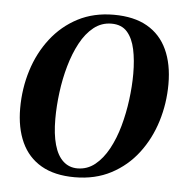

<svg xmlns="http://www.w3.org/2000/svg" viewBox="-44 -570 614 625"><g transform="rotate(5 263.0 -257.0)"><path d="M303.5 -526.5Q369.5 -526.5 413 -501.5Q456.5 -476.5 478.2 -429.5Q500 -382.5 500 -317Q500 -254 481.8 -195Q463.5 -136 428 -89.5Q392.5 -43 340.8 -15.8Q289 11.5 222 11.5Q156 11.5 112.5 -13.8Q69 -39 47.5 -86Q26 -133 26 -197Q26 -261.5 44.5 -320.8Q63 -380 99 -426.5Q135 -473 186.5 -499.8Q238 -526.5 303.5 -526.5ZM298.5 -497Q266 -497 240.5 -476.8Q215 -456.5 196.8 -422.5Q178.5 -388.5 166.5 -346.2Q154.5 -304 148.8 -259Q143 -214 143 -172.5Q143 -122.5 152.8 -88Q162.5 -53.5 181.8 -35.8Q201 -18 228.5 -18Q260.5 -18 285.8 -38.2Q311 -58.5 329.5 -92.5Q348 -126.5 359.8 -168.8Q371.5 -211 377.2 -255.2Q383 -299.5 383 -340.5Q383 -385 375.5 -420.2Q368 -455.5 349.8 -476.2Q331.5 -497 298.5 -497Z"/></g></svg>

Font: Merriweather 120pt Medium
Style: Italic
Weight: 500
Italic angle: -7.8°
Version: Version 2.101